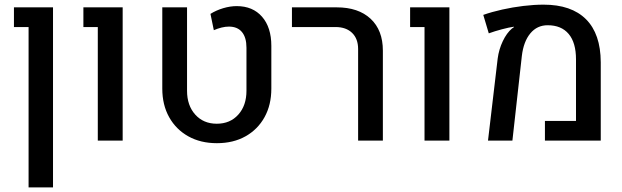

<svg xmlns="http://www.w3.org/2000/svg" viewBox="-20 -610 2698 833"><path d="M104 203.1V-492.7H40.5V-578.1H210V203.1Z M404.3 0V-492.7H341.8V-578.1H512.2V0Z M920.9 11.2Q850.1 11.2 796.9 -18.6Q743.7 -48.3 713.9 -101.6Q684.1 -154.8 684.1 -225.6V-578.1H791.5V-216.3Q791.5 -152.3 827.1 -112.8Q862.8 -73.2 920.4 -73.2Q978.5 -73.2 1013.9 -112.8Q1049.3 -152.3 1049.3 -216.3V-402.8Q1049.3 -447.3 1029.8 -470.9Q1010.3 -494.6 973.1 -494.6Q958 -494.6 941.2 -490.5Q924.3 -486.3 907.7 -479L893.1 -549.8Q918 -565.4 948.5 -574.5Q979 -583.5 1006.8 -583.5Q1076.7 -583.5 1116.9 -537.4Q1157.2 -491.2 1157.2 -411.1V-225.6Q1157.2 -154.8 1127.7 -101.6Q1098.1 -48.3 1045.2 -18.6Q992.2 11.2 920.9 11.2Z M1533.7 0V-397.5Q1533.7 -441.9 1507.6 -467.3Q1481.4 -492.7 1435.5 -492.7H1246.6V-578.1H1440.9Q1534.7 -578.1 1587.9 -528.6Q1641.1 -479 1641.1 -390.1V0Z M1821.8 0V-492.7H1759.3V-578.1H1929.7V0Z M2097.2 0 2139.2 -356Q2144.5 -396 2161.4 -431.4Q2178.2 -466.8 2201.2 -486.3Q2203.6 -487.8 2206.1 -489.5Q2208.5 -491.2 2210 -492.7L2209.5 -494.1Q2188.5 -491.2 2157.2 -482.9Q2126 -474.6 2100.6 -465.3L2076.7 -545.4Q2114.3 -558.6 2159.2 -568.6Q2204.1 -578.6 2250.5 -584.2Q2296.9 -589.8 2338.4 -589.8Q2459 -589.8 2522.5 -526.4Q2585.9 -462.9 2586.4 -339.8V0H2344.2V-85.4H2479V-352.5Q2479 -424.8 2447.3 -462.6Q2415.5 -500.5 2356 -500.5Q2310.1 -500.5 2280.8 -465.1Q2251.5 -429.7 2244.1 -367.7L2203.1 0Z"/></svg>

Font: Heebo Medium
Style: Regular
Weight: 500
Designer: Oded Ezer
Foundry: Ezer Type House
Version: Version 3.100